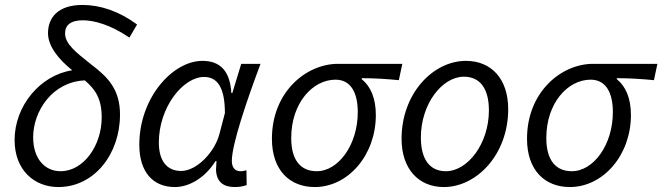

<svg xmlns="http://www.w3.org/2000/svg" viewBox="-20 -744 2677 776"><path d="M216 12C360 12 465 -120 465 -281C465 -382 417 -432 348 -484C286 -533 243 -567 243 -609C243 -642 265 -662 315 -662C360 -662 427 -644 503 -592L534 -645C461 -699 385 -724 313 -724C216 -724 174 -674 174 -610C174 -557 217 -504 272 -460C142 -440 39 -316 39 -178C39 -57 118 12 216 12ZM114 -189C114 -296 193 -414 323 -419C366 -382 391 -345 391 -269C391 -156 318 -52 225 -52C160 -52 114 -104 114 -189Z M687 12C744 12 809 -25 851 -93H855C854 -79 853 -65 853 -58C855 -6 886 12 929 12C949 12 962 9 977 4L976 -56C970 -54 962 -52 952 -52C927 -52 917 -70 917 -94C917 -160 977 -337 1033 -486H955L919 -368H915C910 -457 870 -498 798 -498C678 -498 543 -349 543 -159C543 -49 598 12 687 12ZM712 -53C657 -53 622 -91 622 -168C622 -311 720 -433 805 -433C860 -433 889 -388 889 -287L867 -203C848 -129 775 -53 712 -53Z M1252 12C1387 12 1499 -117 1499 -279C1499 -347 1478 -395 1442 -424V-428C1493 -428 1540 -425 1592 -420L1606 -486H1346C1218 -486 1079 -373 1079 -183C1079 -55 1152 12 1252 12ZM1260 -52C1198 -52 1157 -93 1157 -186C1157 -328 1244 -422 1336 -422C1400 -422 1426 -366 1426 -291C1426 -159 1348 -52 1260 -52Z M1774 12C1906 12 2034 -119 2034 -303C2034 -424 1967 -498 1863 -498C1731 -498 1603 -367 1603 -183C1603 -62 1671 12 1774 12ZM1782 -52C1717 -52 1681 -100 1681 -188C1681 -324 1767 -434 1855 -434C1920 -434 1956 -386 1956 -298C1956 -163 1870 -52 1782 -52Z M2283 12C2418 12 2530 -117 2530 -279C2530 -347 2509 -395 2473 -424V-428C2524 -428 2571 -425 2623 -420L2637 -486H2377C2249 -486 2110 -373 2110 -183C2110 -55 2183 12 2283 12ZM2291 -52C2229 -52 2188 -93 2188 -186C2188 -328 2275 -422 2367 -422C2431 -422 2457 -366 2457 -291C2457 -159 2379 -52 2291 -52Z"/></svg>

Font: Source Sans Pro
Style: Italic
Weight: 400
Italic angle: -11°
Designer: Paul D. Hunt
Foundry: Adobe Systems Incorporated
Version: Version 3.006;hotconv 1.0.111;makeotfexe 2.5.65597